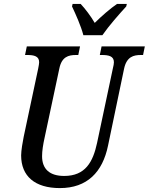

<svg xmlns="http://www.w3.org/2000/svg" viewBox="-20 -951 760 981"><path d="M406 -771H503C537 -820 590 -880 625 -918L628 -931H578C544 -908 497 -867 464 -834C445 -867 415 -907 392 -931H351L348 -918C366 -880 394 -818 406 -771ZM286 10C425 10 504 -71 532 -207L614 -600C627 -661 662 -670 700 -670H711L720 -714H499L490 -670H500C536 -670 562 -664 562 -633C562 -626 560 -614 557 -603L476 -221C455 -123 416 -52 308 -52C235 -52 195 -86 195 -153C195 -180 200 -212 208 -248L283 -600C295 -661 330 -670 368 -670H380L389 -714H117L108 -670H119C154 -670 180 -664 180 -633C180 -626 178 -616 175 -600L101 -252C96 -228 88 -181 88 -157C88 -51 158 10 286 10Z"/></svg>

Font: Noto Serif Condensed Medium
Style: Italic
Weight: 500
Width: 3
Italic angle: -12°
Designer: Monotype Design Team
Foundry: Monotype Imaging Inc.
Version: Version 2.013